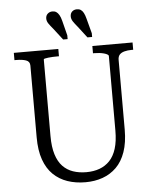

<svg xmlns="http://www.w3.org/2000/svg" viewBox="-61 -963 824 1023"><g transform="rotate(-5 351.5 -451.0)"><path d="M436 -857 457 -778V-758H432L386 -818Q370 -837 361.5 -850Q353 -863 353 -877Q353 -893 363 -902.5Q373 -912 389 -912Q401 -912 409.5 -906.5Q418 -901 424.5 -889Q431 -877 436 -857ZM306 -857 326 -778V-758H302L255 -819Q239 -838 230.5 -850.5Q222 -863 222 -877Q222 -893 232.5 -902.5Q243 -912 258 -912Q270 -912 278.5 -906.5Q287 -901 294 -889Q301 -877 306 -857ZM190 -251Q190 -193 202.5 -153Q215 -113 238 -89Q261 -65 293 -54Q325 -43 364 -43Q403 -43 434.5 -54.5Q466 -66 489 -90Q512 -114 524.5 -153.5Q537 -193 537 -251V-649Q537 -654 530 -658Q523 -662 512 -665Q501 -668 487.5 -669.5Q474 -671 462 -671H454V-710H669V-671H659Q639 -671 622 -666.5Q605 -662 596 -652Q587 -642 587 -624V-251Q587 -182 569.5 -132Q552 -82 520.5 -51Q489 -20 447 -5Q405 10 355 10Q302 10 258.5 -5Q215 -20 183 -51Q151 -82 133.5 -131.5Q116 -181 116 -251V-635Q116 -657 95.5 -664Q75 -671 44 -671H34V-710H272V-671H264Q252 -671 239 -670.5Q226 -670 214.5 -668.5Q203 -667 196.5 -665.5Q190 -664 190 -661Z"/></g></svg>

Font: Roboto Serif 28pt Condensed Light
Style: Regular
Weight: 300
Width: 3
Designer: Greg Gazdowicz
Foundry: Commercial Type
Version: Version 1.008